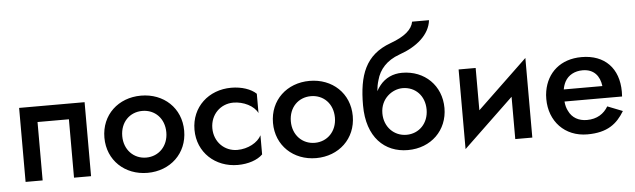

<svg xmlns="http://www.w3.org/2000/svg" viewBox="-50 -967 3931 1189"><g transform="rotate(-5 1915.5 -372.5)"><path d="M476 -460H69V0H175V-363H370V0H476Z M579 -230C579 -89 686 10 827 10C968 10 1075 -89 1075 -230C1075 -372 968 -470 827 -470C686 -470 579 -372 579 -230ZM690 -230C690 -317 749 -375 827 -375C905 -375 964 -317 964 -230C964 -145 905 -85 827 -85C749 -85 690 -145 690 -230Z M1250 -230C1250 -315 1313 -377 1393 -377C1456 -377 1521 -345 1543 -299V-419C1511 -450 1453 -470 1388 -470C1248 -470 1139 -372 1139 -230C1139 -89 1248 10 1388 10C1453 10 1511 -10 1543 -42V-161C1521 -117 1459 -83 1393 -83C1313 -83 1250 -145 1250 -230Z M1627 -230C1627 -89 1734 10 1875 10C2016 10 2123 -89 2123 -230C2123 -372 2016 -470 1875 -470C1734 -470 1627 -372 1627 -230ZM1738 -230C1738 -317 1797 -375 1875 -375C1953 -375 2012 -317 2012 -230C2012 -145 1953 -85 1875 -85C1797 -85 1738 -145 1738 -230Z M2192 -290C2192 -91 2301 10 2445 10C2590 10 2693 -92 2693 -230C2693 -369 2591 -470 2450 -470C2393 -470 2345 -447 2312 -406C2303 -395 2295 -383 2288 -370C2290 -393 2294 -416 2301 -438C2318 -502 2363 -555 2444 -584C2554 -622 2635 -691 2645 -780H2540C2531 -732 2486 -692 2395 -659C2236 -601 2192 -477 2192 -290ZM2445 -375C2523 -375 2582 -317 2582 -230C2582 -145 2523 -85 2445 -85C2368 -85 2307 -145 2307 -230C2307 -323 2382 -375 2445 -375Z M2907 -460H2801V35L3113 -263V0H3219V-495L2907 -197Z M3698 -152C3672 -108 3629 -79 3566 -79C3515 -79 3474 -101 3453 -146C3444 -163 3439 -182 3437 -205H3795C3796 -217 3796 -227 3796 -235C3796 -380 3710 -470 3566 -470C3435 -470 3350 -393 3330 -279C3327 -263 3326 -247 3326 -230C3326 -92 3420 10 3561 10C3686 10 3746 -39 3792 -115ZM3439 -280C3442 -297 3447 -313 3455 -328C3476 -367 3517 -388 3565 -388C3635 -388 3671 -344 3679 -280Z"/></g></svg>

Font: Jost Medium
Style: Regular
Weight: 500
Version: Version 3.710